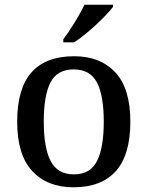

<svg xmlns="http://www.w3.org/2000/svg" viewBox="-20 -786 627 816"><path d="M292 10Q181 10 117 -59Q53 -128 53 -269Q53 -410 114 -478.5Q175 -547 295 -547Q406 -547 470 -478.5Q534 -410 534 -269Q534 -128 472.5 -59Q411 10 292 10ZM294 -45Q364 -45 392.5 -102Q421 -159 421 -269Q421 -380 392 -435.5Q363 -491 293 -491Q223 -491 194.5 -435.5Q166 -380 166 -269Q166 -159 195 -102Q224 -45 294 -45ZM249 -619Q271 -648 297 -690Q323 -732 339 -766H460V-756Q447 -739 418.5 -710Q390 -681 356.5 -652.5Q323 -624 295 -606H249Z"/></svg>

Font: Noto Serif Toto Medium
Style: Regular
Weight: 500
Designer: Monotype Design Team
Foundry: Monotype Imaging Inc.
Version: Version 2.001; ttfautohint (v1.8.4.7-5d5b)